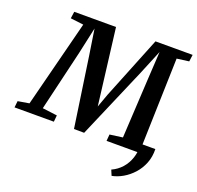

<svg xmlns="http://www.w3.org/2000/svg" viewBox="-198 -913 1330 1294"><g transform="rotate(20 467.0 -266.5)"><path d="M948.5 -60.5Q950 -5.5 931.8 40.8Q913.5 87 881.8 122.2Q850 157.5 811.2 180Q772.5 202.5 733 210L716.5 171Q758.5 152 788 118.8Q817.5 85.5 832.5 40.5Q847.5 -4.5 844.5 -60.5ZM-39.5 0 -34.5 -46.5 46 -60 205 -682.5 111.5 -694 118.5 -743H418L474 -291L485.5 -197.5L520 -293L701 -743H967.5L961 -694L874.5 -682.5L856.5 -60L943 -46.5L939.5 0H620.5L624.5 -47L716.5 -59.5L740 -487L751.5 -685L679.5 -510.5L460 0.5L387 0L314 -498.5L285.5 -684L244 -494L141.5 -60L247 -46.5L242.5 0Z"/></g></svg>

Font: Merriweather 20pt
Style: Bold Italic
Weight: 700
Italic angle: -7.8°
Version: Version 2.101